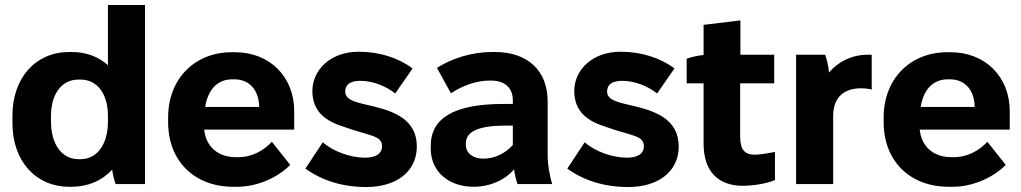

<svg xmlns="http://www.w3.org/2000/svg" viewBox="-20 -740 4107 772"><path d="M259 11H267C334 11 391 -14 431 -58C434 -37 439 -15 445 0H563V-720H414V-478C376 -512 326 -531 268 -531H259C123 -531 30 -427 30 -275V-245C30 -93 123 11 259 11ZM295 -100C229 -100 185 -160 185 -251V-274C185 -363 229 -420 295 -420H304C371 -420 414 -363 414 -274V-251C414 -160 371 -100 304 -100Z M918 11H934C1014 11 1097 -26 1147 -77L1073 -170C1042 -136 995 -108 937 -108H928C857 -108 808 -150 801 -219H1163V-293C1163 -431 1065 -530 925 -530H912C762 -530 656 -422 656 -268V-249C656 -93 761 11 918 11ZM805 -310C816 -380 855 -421 913 -421H923C980 -421 1020 -381 1022 -313V-310Z M1453 12C1576 12 1656 -52 1656 -151C1656 -260 1563 -292 1483 -312C1421 -327 1368 -334 1368 -372C1368 -401 1390 -415 1429 -415C1477 -415 1531 -395 1569 -364L1639 -465C1582 -507 1507 -532 1422 -532C1310 -532 1236 -460 1236 -374C1236 -286 1297 -251 1360 -231C1464 -193 1516 -197 1516 -152C1516 -122 1491 -106 1447 -106C1390 -106 1319 -131 1278 -168L1208 -62C1275 -14 1357 12 1453 12Z M1885 11C1949 11 2009 -15 2047 -59C2050 -37 2055 -16 2061 0H2200C2189 -39 2182 -77 2182 -119V-332C2182 -457 2101 -531 1969 -531H1960C1880 -531 1799 -507 1737 -467L1793 -365C1847 -400 1901 -416 1949 -416H1954C2012 -416 2042 -385 2042 -337V-322H2003C1806 -322 1712 -265 1712 -154V-142C1712 -50 1784 11 1885 11ZM1923 -102C1881 -102 1853 -125 1853 -158V-163C1853 -211 1904 -235 2012 -235H2042V-157C2011 -122 1967 -102 1923 -102Z M2506 12C2629 12 2709 -52 2709 -151C2709 -260 2616 -292 2536 -312C2474 -327 2421 -334 2421 -372C2421 -401 2443 -415 2482 -415C2530 -415 2584 -395 2622 -364L2692 -465C2635 -507 2560 -532 2475 -532C2363 -532 2289 -460 2289 -374C2289 -286 2350 -251 2413 -231C2517 -193 2569 -197 2569 -152C2569 -122 2544 -106 2500 -106C2443 -106 2372 -131 2331 -168L2261 -62C2328 -14 2410 12 2506 12Z M2967 7C3005 7 3062 -1 3096 -16V-129C3076 -125 3037 -118 3014 -118C2976 -118 2956 -137 2956 -191V-405H3093V-520H2957V-658L2809 -640V-519C2786 -517 2759 -510 2741 -504V-405H2809V-163C2809 -46 2872 7 2967 7Z M3181 0H3330V-274C3330 -345 3370 -385 3442 -385C3457 -385 3474 -383 3485 -380V-520H3470C3406 -520 3351 -493 3313 -448C3312 -470 3305 -500 3298 -520H3181Z M3795 11H3811C3891 11 3974 -26 4024 -77L3950 -170C3919 -136 3872 -108 3814 -108H3805C3734 -108 3685 -150 3678 -219H4040V-293C4040 -431 3942 -530 3802 -530H3789C3639 -530 3533 -422 3533 -268V-249C3533 -93 3638 11 3795 11ZM3682 -310C3693 -380 3732 -421 3790 -421H3800C3857 -421 3897 -381 3899 -313V-310Z"/></svg>

Font: Fixel Text Bold
Style: Bold
Weight: 700
Width: 4
Designer: AlfaBravo + MacPaw
Foundry: Kyrylo Tkachov, Marchela Mozhyna, Serhii Makarenko, Maria Weinstein, Zakhar Kryvoshyya
Version: Version 1.211